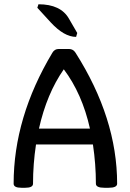

<svg xmlns="http://www.w3.org/2000/svg" viewBox="-20 -889 617 914"><path d="M408.2 -276.9Q371.1 -442.9 283.7 -559.1Q202.6 -442.9 165.5 -276.9ZM497.1 4.9H477.1Q436.5 4.9 436.5 -14.6Q436.5 -107.4 422.4 -201.2H151.4Q137.2 -107.4 137.2 -14.6Q137.2 4.9 100.1 4.9H82Q44.9 4.9 44.9 -14.6Q44.9 -330.1 229.5 -638.2Q239.7 -655.8 259.3 -655.8H308.6Q328.1 -655.8 339.4 -638.2Q537.6 -326.2 537.6 -14.6Q537.6 4.9 497.1 4.9ZM342.3 -713.4Q285.2 -713.4 221.2 -782.7L157.7 -852.1L163.1 -868.7Q269 -868.7 308.1 -800.3L347.7 -731.9Z"/></svg>

Font: Bainsley
Style: Regular
Weight: 400
Designer: Paul James MIller
Foundry: High-Logic / Made with FontCreator
Version: Version 1.411;March 28, 2021;FontCreator 13.0.0.2683 64-bit